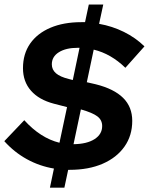

<svg xmlns="http://www.w3.org/2000/svg" viewBox="-43 -788 678 874"><path d="M184.3 66.2 202.5 -20.7Q136.9 -31.7 79.5 -63.3Q22 -94.9 -23.4 -145.4L67.5 -240.8Q141.4 -159.4 227.7 -138.2L262.2 -300.5L202.5 -315.9Q134.1 -333.8 97.9 -375.3Q61.6 -416.7 61.6 -477.7Q61.6 -542.6 94.1 -589.4Q126.7 -636.2 186.4 -661.6Q246.1 -687.1 327.3 -687.1H344.1L361.3 -767.5H427.1L408.1 -679.5Q467.9 -669 521.1 -642.7Q574.3 -616.4 614.6 -576.9L527.7 -479.4Q462 -543.3 383.6 -562.1L352.2 -413.7L392.8 -404.4Q476.1 -383.5 517.5 -342.4Q559 -301.3 559 -237.8Q559 -170.7 523.6 -120.6Q488.3 -70.5 424.5 -42.7Q360.6 -14.9 273.9 -14.9H267.3L250.1 66.2ZM288.4 -423.7 319.1 -570.4H311.1Q257.2 -570.4 225.1 -550.3Q192.9 -530.3 192.9 -495.1Q192.9 -470.9 211.7 -454.5Q230.5 -438.1 271 -428.2ZM291.7 -131.6Q352.6 -132.4 387.3 -154.6Q422.1 -176.9 422.1 -214.3Q422.1 -241.6 400.3 -258.2Q378.6 -274.9 325.2 -290Z"/></svg>

Font: Red Hat Display VF
Style: Italic
Weight: 300
Italic angle: -12°
Designer: Pentagram, MCKL
Foundry: Pentagram, MCKL
Version: Version 1.010